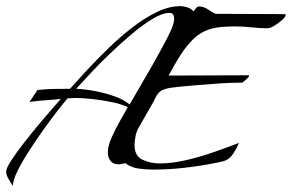

<svg xmlns="http://www.w3.org/2000/svg" viewBox="-77 -529 950 625"><path d="M-35 76Q-41 68 -49 54Q-57 40 -57 30Q-57 19 -41.5 -5Q-26 -29 -2.5 -59.5Q21 -90 46.5 -120.5Q72 -151 92.5 -174.5Q113 -198 121 -207Q96 -204 70 -202.5Q44 -201 19 -197L45 -236Q72 -239 98.5 -239.5Q125 -240 151 -240Q174 -266 206 -300.5Q238 -335 275.5 -371.5Q313 -408 353 -439Q393 -470 433 -489.5Q473 -509 510 -509Q521 -509 533 -505Q545 -501 553 -492Q557 -497 561 -502.5Q565 -508 572 -508Q585 -508 599 -499Q613 -490 624 -484Q680 -484 736.5 -483.5Q793 -483 849 -483Q853 -483 853 -481Q853 -474 841 -463.5Q829 -453 815.5 -445Q802 -437 795 -437Q769 -437 742 -440Q715 -443 689 -443Q669 -443 647.5 -441.5Q626 -440 606 -434Q576 -425 552.5 -402Q529 -379 511 -350.5Q493 -322 479 -296L472 -283Q537 -283 602 -283.5Q667 -284 731 -284Q734 -284 734 -282Q734 -279 724.5 -270.5Q715 -262 712 -260Q675 -260 638.5 -257.5Q602 -255 566 -252Q544 -250 521.5 -248Q499 -246 477 -243Q468 -242 456 -237.5Q444 -233 438 -225Q432 -218 427.5 -208Q423 -198 418 -190L373 -111Q367 -100 364 -85Q361 -70 361 -57Q361 -21 387 -9Q413 3 443 3Q482 3 528 -7.5Q574 -18 619.5 -34Q665 -50 701 -64Q695 -49 684 -31.5Q673 -14 658 -7Q651 -4 642.5 -2.5Q634 -1 627 1Q577 11 525 17Q473 23 423 23H419Q397 23 373 19.5Q349 16 331 2Q326 3 320.5 4.5Q315 6 309 6Q292 6 283 -5Q274 -16 274 -33Q274 -53 286 -80.5Q298 -108 313.5 -135Q329 -162 339 -180Q319 -190 287.5 -196.5Q256 -203 224.5 -206.5Q193 -210 170 -210Q163 -210 156.5 -209.5Q150 -209 143 -209Q131 -195 109.5 -167.5Q88 -140 63.5 -105.5Q39 -71 16.5 -36Q-6 -1 -20.5 28.5Q-35 58 -35 76ZM345 -189Q369 -231 393.5 -272.5Q418 -314 441 -356Q452 -376 462.5 -396Q473 -416 482 -436Q485 -444 487.5 -452Q490 -460 490 -468Q490 -476 486.5 -481.5Q483 -487 474 -487Q452 -487 419.5 -467.5Q387 -448 350.5 -417Q314 -386 278.5 -352Q243 -318 215 -287.5Q187 -257 171 -240Q198 -239 230 -233Q262 -227 293 -216.5Q324 -206 345 -189Z"/></svg>

Font: Caramel
Style: Regular
Weight: 400
Designer: Robert E. Leuschke
Foundry: Robert E. Leuschke
Version: Version 1.010